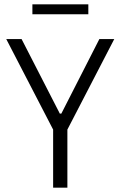

<svg xmlns="http://www.w3.org/2000/svg" viewBox="-20 -869 559 889"><path d="M226 0V-269L9 -688H80L257 -343H264L440 -688H509L292 -269V0ZM130 -803V-849H389V-803Z"/></svg>

Font: Saira Semi Condensed Light
Style: Regular
Weight: 300
Width: 4
Designer: Hector Gatti with collaboration of the Omnibus-Type team
Foundry: Omnibus-Type
Version: Version 1.001; ttfautohint (v1.8)